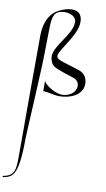

<svg xmlns="http://www.w3.org/2000/svg" viewBox="-175 -848 953 1728"><g transform="rotate(10 301.5 16.5)"><path d="M-18 814C61 796 125 798 125 436C125 394 161 -224 161 -364C165 -658 165 -553 165 -585C165 -647 173 -692 195 -718C210 -736 243 -746 277 -746C328 -746 382 -723 382 -671C382 -559 228 -435 228 -334C228 -303 243 -263 269 -247C282 -239 284 -231 461 -175C509 -153 504 -114 505 -114C505 -38 426 -9 381 -9C314 -9 214 -74 208 -109V-12C248 -12 310 8 358 8C461 8 569 -42 569 -140C569 -201 537 -241 480 -257L345 -299C306 -312 278 -323 278 -347C278 -403 430 -559 430 -681C430 -757 388 -781 338 -781C281 -781 213 -749 184 -726C127 -680 95 -602 95 -497C93 -416 93 402 93 588C93 719 93 785 -18 802Z"/></g></svg>

Font: Cantique Normal
Style: Regular
Weight: 400
Designer: Sébastien Hayez
Foundry: Sébastien Hayez & Ariel Martín Pérez
Version: Version 1.000;hotconv 1.0.109;makeotfexe 2.5.65596